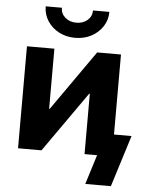

<svg xmlns="http://www.w3.org/2000/svg" viewBox="-60 -805 771 1011"><g transform="rotate(5 325.0 -300.0)"><path d="M557.1 0H411.6V-318.8H408.2L184.1 0H60.1V-539.1H205.1V-221.7H208.5L431.2 -539.1H557.1ZM308.1 -605.5Q260.7 -605.5 222.7 -625.7Q184.6 -646 162.4 -680.4Q140.1 -714.8 140.1 -757.3H225.6Q225.6 -726.1 249.3 -705.8Q272.9 -685.5 308.1 -685.5Q343.3 -685.5 366.7 -705.8Q390.1 -726.1 390.1 -757.3H476.6Q476.6 -714.8 454.3 -680.4Q432.1 -646 394 -625.7Q356 -605.5 308.1 -605.5ZM429.2 156.2 478 0H438.5V-116.2H649.9L564.5 156.2Z"/></g></svg>

Font: Inter 18pt
Style: Bold
Weight: 700
Designer: Rasmus Andersson
Foundry: rsms
Version: Version 4.001;git-66647c0bb